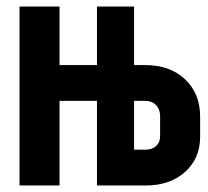

<svg xmlns="http://www.w3.org/2000/svg" viewBox="-20 -570 640 590"><path d="M40 0V-550H163V-370H278V-550H392V-370H427Q502 -370 548.5 -326.5Q595 -283 595 -211V-150Q595 -83 548.5 -41.5Q502 0 428 0H278V-260H163V0ZM427 -110Q447 -110 459.5 -121Q472 -132 472 -151V-213Q472 -234 459.5 -247Q447 -260 427 -260H392V-110Z"/></svg>

Font: JetBrains Mono Extra Bold
Style: Regular
Weight: 800
Monospace: yes
Designer: Philipp Nurullin, Konstantin Bulenkov
Foundry: JetBrains
Version: 2.002